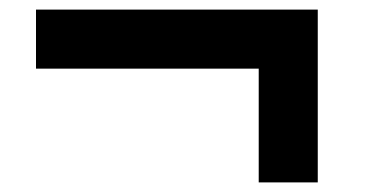

<svg xmlns="http://www.w3.org/2000/svg" viewBox="-20 -490 767 400"><path d="M519 -110V-347H55V-470H642V-110Z"/></svg>

Font: M PLUS 2 Thin
Style: Bold
Weight: 700
Version: Version 1.001